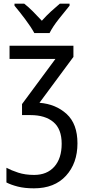

<svg xmlns="http://www.w3.org/2000/svg" viewBox="-20 -786 475 1046"><path d="M306 -766Q280 -744 257 -723Q234 -702 208 -673Q184 -699 159 -724Q134 -749 112 -766H59V-755Q86 -723 117.5 -681Q149 -639 167 -606H250Q267 -640 300.5 -682.5Q334 -725 359 -755V-766ZM32 -537V-465H282L100 -219V-159H146Q226 -159 271 -121Q316 -83 316 -3Q316 77 276 122Q236 167 166 167Q117 167 79 154.5Q41 142 15 128V208Q40 221 77 230.5Q114 240 165 240Q277 240 339.5 171.5Q402 103 402 -5Q402 -111 343 -165Q284 -219 195 -226L380 -476V-537Z"/></svg>

Font: Noto Sans UI SemiCondensed
Style: Regular
Weight: 400
Width: 4
Designer: Monotype Design Team
Foundry: Monotype Imaging Inc.
Version: 1.001